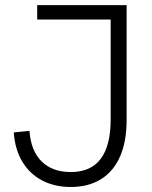

<svg xmlns="http://www.w3.org/2000/svg" viewBox="-20 -717 591 746"><path d="M33.5 -202.5 94.5 -208.5Q100 -130.5 142 -89.5Q184 -48.5 255 -48.5Q410 -48.5 410 -253.5V-641H124.5V-697H472V-250.5Q472 -168 446.8 -109.8Q421.5 -51.5 372.8 -21Q324 9.5 255 9.5Q192 9.5 143.5 -16Q95 -41.5 66.5 -89.2Q38 -137 33.5 -202.5Z"/></svg>

Font: HK Grotesk Light
Style: Regular
Weight: 300
Designer: Alfredo Marco Pradil
Foundry: Hanken Design Co.
Version: Version 3.001